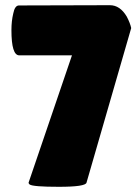

<svg xmlns="http://www.w3.org/2000/svg" viewBox="-20 -716 540 739"><path d="M485 -608 313 -13Q309 3 207 3Q106 3 94 -6Q90 -9 90 -13L257 -503H54Q24 -503 24 -600Q24 -635 31 -664Q37 -695 53 -695L403 -696Q442 -696 468 -652Q481 -627 485 -608Z"/></svg>

Font: FC Lilita One
Style: Regular
Weight: 400
Designer: Juan Montoreano
Foundry: Juan Montoreano
Version: Version 1.002